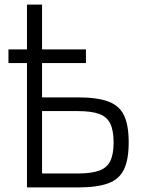

<svg xmlns="http://www.w3.org/2000/svg" viewBox="-20 -820 640 840"><path d="M98 0V-800H164V-16L120 -61H320Q380 -61 414 -73.5Q448 -86 462.5 -115.5Q477 -145 477 -197Q477 -249 462.5 -279Q448 -309 414 -321.5Q380 -334 320 -334H126V-394H320Q405 -394 453.5 -376Q502 -358 522.5 -315.5Q543 -273 543 -197Q543 -122 522.5 -79Q502 -36 453.5 -18Q405 0 320 0ZM17 -544V-604H356V-544Z"/></svg>

Font: Victor Mono Light
Style: Regular
Weight: 300
Monospace: yes
Designer: Rune Bjørnerås
Version: Version 1.561;gftools[0.9.30]